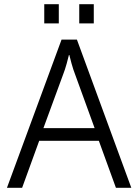

<svg xmlns="http://www.w3.org/2000/svg" viewBox="-20 -891 656 911"><path d="M166 -223 85 0H13L272 -703H345L603 0H530L449 -223ZM280 -539 186 -283H429L336 -539Q328 -559 319.5 -589.5Q311 -620 309 -630H307Q305 -620 296.5 -589.5Q288 -559 280 -539ZM259 -871V-780H190V-871ZM425 -871V-780H356V-871Z"/></svg>

Font: Museo Sans Light
Style: Regular
Weight: 300
Designer: Jos Buivenga
Foundry: Jos Buivenga & Rosetta Type Foundry (extension, remastering)
Version: Version 3.600;PS 1.000;hotconv 1.0.88;makeotf.lib2.5.647800;